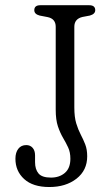

<svg xmlns="http://www.w3.org/2000/svg" viewBox="-20 -720 434 753"><path d="M322 -107Q322 -52 280 -19.2Q238 13.5 173.5 13.5Q109 13.5 74.8 -17.8Q40.5 -49 40.5 -97.5Q40.5 -122 51.8 -136.5Q63 -151 83 -151Q98.5 -151 108 -140.2Q117.5 -129.5 117.5 -110.5V-84Q117.5 -56 131 -39.8Q144.5 -23.5 180 -23.5Q213 -23.5 234.5 -42Q256 -60.5 256 -97.5Q256 -123 247.2 -141.8Q238.5 -160.5 227.2 -179.5Q216 -198.5 207.2 -224.2Q198.5 -250 198.5 -290V-615Q198.5 -646.5 166.5 -653L135.5 -659Q114.5 -664.5 114.5 -680Q114.5 -699.5 138 -699.5H330Q353.5 -699.5 353.5 -680Q353.5 -665 332.5 -659L303.5 -653.5Q271.5 -646 271.5 -615V-298.5Q271.5 -261 279 -236.2Q286.5 -211.5 296.5 -192.5Q306.5 -173.5 314.2 -153.8Q322 -134 322 -107Z"/></svg>

Font: Fraunces 72pt SuperSoft Light
Style: Regular
Weight: 300
Version: Version 1.000;[0bf87f6ff]